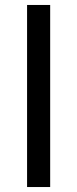

<svg xmlns="http://www.w3.org/2000/svg" viewBox="-20 -695 311 773"><path d="M182 58H89V-675H182Z"/></svg>

Font: Gemunu Libre
Style: Bold
Weight: 700
Designer: Puspanada Ekanayake, Sola Matas, Pathum Egodawatta, Kosala Senevirathne
Foundry: mooniak
Version: Version 1.100